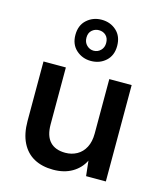

<svg xmlns="http://www.w3.org/2000/svg" viewBox="-120 -893 847 995"><g transform="rotate(15 304.0 -396.0)"><path d="M259 12Q199 12 156 -11.5Q113 -35 89.5 -82Q66 -129 66 -198V-517H186V-212Q186 -150 214.5 -119.5Q243 -89 297 -89Q331 -89 359 -104.5Q387 -120 403 -150.5Q419 -181 419 -225V-517H539V0H433L424 -81Q403 -38 360.5 -13Q318 12 259 12ZM302 -583Q256 -583 223 -612.5Q190 -642 190 -693Q190 -745 223 -774.5Q256 -804 302 -804Q349 -804 381.5 -774.5Q414 -745 414 -693Q414 -642 381.5 -612.5Q349 -583 302 -583ZM302 -638Q324 -638 339.5 -653.5Q355 -669 355 -693Q355 -719 340 -733.5Q325 -748 302 -748Q281 -748 265 -734Q249 -720 249 -694Q249 -669 265 -653.5Q281 -638 302 -638Z"/></g></svg>

Font: DM Sans 11pt SemiBold
Style: Regular
Weight: 600
Version: Version 4.004;gftools[0.9.30]